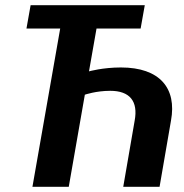

<svg xmlns="http://www.w3.org/2000/svg" viewBox="-20 -720 710 740"><path d="M307 -355C307 -355 350 -370 405 -370C480 -370 513 -330 499 -255L455 0H595L639 -255C662 -380 596 -460 446 -460C376 -460 323 -445 323 -445L352 -610H522L538 -700H98L82 -610H212L105 0H245Z"/></svg>

Font: Scada
Style: Bold Italic
Weight: 700
Designer: Jovanny Lemonad
Foundry: Jovanny Lemonad
Version: Version 3.005